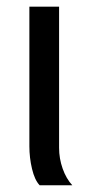

<svg xmlns="http://www.w3.org/2000/svg" viewBox="-20 -548 262 568"><path d="M97.2 0Q82.5 -15.6 74.7 -48.6Q66.9 -81.5 66.9 -115.2V-528.3H154.8V-110.8Q154.8 -79.1 165.3 -49.3Q175.8 -19.5 193.8 0Z"/></svg>

Font: Arimo
Style: Regular
Weight: 400
Designer: Steve Matteson
Foundry: Monotype Imaging Inc.
Version: Version 1.33